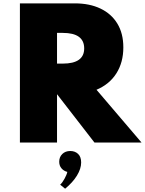

<svg xmlns="http://www.w3.org/2000/svg" viewBox="-20 -845 859 1138"><path d="M98 0H318V-286H318.5L540 0H819L552 -313Q629 -345.5 670 -410.5Q711 -475.5 711 -564Q711 -647 675.5 -705.2Q640 -763.5 575.5 -794.2Q511 -825 424 -825H98ZM318 -468V-650H352Q479 -650 479 -558Q479 -468 352 -468ZM366 273.5Q411.5 236 436.2 195.5Q461 155 461 118Q461 84.5 442.8 67.2Q424.5 50 396.5 50Q367.5 50 349.2 67.8Q331 85.5 331 113.5Q331 136.5 344 152.2Q357 168 379 174Q375.5 191 362 215.2Q348.5 239.5 336.5 249.5Z"/></svg>

Font: Spartan Black
Style: Regular
Weight: 900
Designer: Matt Bailey, Mirko Velimirovic
Foundry: Matt Bailey
Version: Version 1.003; ttfautohint (v1.8.3)